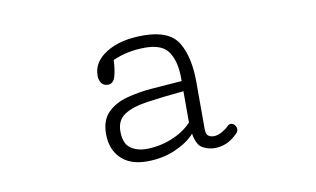

<svg xmlns="http://www.w3.org/2000/svg" viewBox="-42 -470 689 418"><g transform="rotate(-10 302.5 -260.5)"><path d="M253.9 -125Q216.8 -125 196.5 -145.3Q176.3 -165.5 176.3 -199.2Q176.3 -229 192.4 -245.6Q208.5 -262.2 235.1 -269.5Q261.7 -276.9 293.9 -279.3Q326.2 -281.7 358.4 -284.2V-291Q358.4 -326.7 344.7 -348.1Q331.1 -369.6 292.5 -369.6Q253.4 -369.6 220.7 -355Q219.7 -332 215.3 -318.1Q210.9 -304.2 199.2 -304.2Q189.5 -304.2 184.8 -311Q180.2 -317.9 180.2 -327.6Q180.2 -357.9 211.4 -377.2Q242.7 -396.5 293 -396.5Q350.6 -396.5 370.1 -364.3Q389.6 -332 389.6 -275.9V-173.8Q389.6 -160.6 395 -157.2Q400.4 -153.8 406.7 -153.8Q415.5 -153.8 425 -159.2Q434.6 -164.6 439.5 -169.9Q442.9 -173.8 447.3 -173.8Q452.1 -173.8 455.8 -169.7Q459.5 -165.5 459.5 -160.2Q459.5 -155.3 456.1 -151.9Q433.6 -127.9 404.3 -127.9Q390.6 -127.9 377.9 -134.8Q365.2 -141.6 360.8 -167.5Q346.2 -150.4 317.6 -137.7Q289.1 -125 253.9 -125ZM257.3 -151.9Q286.1 -151.9 313.5 -162.8Q340.8 -173.8 358.4 -192.4V-261.7Q311.5 -257.3 277.8 -252.4Q244.1 -247.6 226.1 -235.8Q208 -224.1 208 -199.2Q208 -172.9 222.2 -162.4Q236.3 -151.9 257.3 -151.9Z"/></g></svg>

Font: Cutive Mono
Style: Regular
Weight: 400
Designer: Vernon Adams
Foundry: Vernon Adams
Version: Version 1.110; ttfautohint (v1.8.4.7-5d5b)